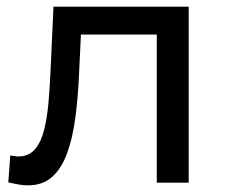

<svg xmlns="http://www.w3.org/2000/svg" viewBox="-20 -550 681 578"><path d="M5 -1 11 -82Q18 -81 24 -80Q30 -79 35 -79Q67 -79 85.5 -101Q104 -123 113 -159.5Q122 -196 126 -242Q130 -288 132 -334L141 -530H548V0H452V-474L475 -446H203L225 -475L218 -328Q215 -258 207 -197Q199 -136 182.5 -90Q166 -44 137.5 -18Q109 8 64 8Q51 8 36.5 5.5Q22 3 5 -1Z"/></svg>

Font: MOST Montserrat Medium
Style: Regular
Weight: 500
Designer: Julieta Ulanovsky
Foundry: Julieta Ulanovsky
Version: Version 8.000;March 11, 2024;FontCreator 15.0.0.2926 64-bit